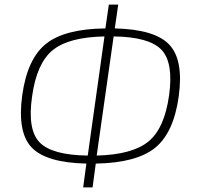

<svg xmlns="http://www.w3.org/2000/svg" viewBox="-20 -773 859 838"><path d="M496 -753 481 -649Q656 -645 719 -578Q782 -511 760 -352Q738 -193 656.5 -127.5Q575 -62 398 -59L384 45H343L357 -59Q181 -63 118 -129.5Q55 -196 77 -357Q99 -516 180.5 -581.5Q262 -647 440 -649L455 -753ZM476 -614 402 -94Q558 -98 628 -155.5Q698 -213 718 -357Q738 -500 684.5 -556Q631 -612 476 -614ZM363 -94 436 -614Q280 -611 210 -554Q140 -497 120 -352Q99 -207 153 -151.5Q207 -96 363 -94Z"/></svg>

Font: Exo 2.0 Extra Light
Style: Italic
Weight: 250
Italic angle: -8°
Designer: Natanael Gama
Version: Version 1.001;PS 001.001;hotconv 1.0.70;makeotf.lib2.5.58329